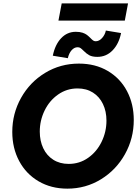

<svg xmlns="http://www.w3.org/2000/svg" viewBox="-20 -1102 820 1129"><path d="M52.2 -326.2Q52.2 -434.1 103.8 -526.4Q155.3 -618.7 245.1 -673.3Q335 -728 443.8 -728Q540.5 -728 613.8 -684.8Q687 -641.6 726.8 -566.2Q766.6 -490.7 766.6 -396.5Q766.6 -288.1 714.8 -195.3Q663.1 -102.5 573.5 -47.6Q483.9 7.3 376 7.3Q280.8 7.3 207 -35.9Q133.3 -79.1 92.8 -155Q52.2 -231 52.2 -326.2ZM606 -392.6Q606 -447.3 585.4 -490.2Q564.9 -533.2 526.6 -557.6Q488.3 -582 436 -582Q372.6 -582 321.5 -546.1Q270.5 -510.3 242.2 -451.9Q213.9 -393.6 213.9 -328.1Q213.9 -273.4 234.4 -230.2Q254.9 -187 293.5 -162.6Q332 -138.2 383.8 -138.2Q447.8 -138.2 498.5 -174.1Q549.3 -210 577.6 -268.6Q606 -327.1 606 -392.6ZM425.8 -915Q448.7 -915 465.1 -909.7Q481.4 -904.3 491.2 -896.7Q501 -889.2 512.2 -877.9Q521.5 -868.2 527.8 -863.8Q534.2 -859.4 543 -859.4Q563 -859.4 580.1 -878.2Q597.2 -897 602.5 -922.4L691.9 -907.7Q679.2 -844.2 642.1 -805.9Q605 -767.6 552.7 -767.6Q522.5 -767.6 505.1 -777.1Q487.8 -786.6 471.2 -803.7Q460 -814.9 453.1 -819.6Q446.3 -824.2 436.5 -824.2Q416.5 -824.2 400.9 -806.4Q385.3 -788.6 378.9 -759.8L290.5 -774.4Q303.7 -839.4 339.4 -877.2Q375 -915 425.8 -915ZM342.8 -1082H732.9L713.9 -981H323.7Z"/></svg>

Font: Reddit Sans Fudge ExBold Italic
Style: Regular
Weight: 800
Italic angle: -11.25°
Designer: Stephen Hutchings
Version: Version 1.013